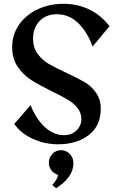

<svg xmlns="http://www.w3.org/2000/svg" viewBox="-20 -748 604 1010"><path d="M556 -610 467 -503Q441 -577 393 -625Q345 -673 279 -673Q222 -673 188 -637Q154 -601 154 -546Q154 -498 177.5 -465.5Q201 -433 235.5 -412.5Q270 -392 329 -365Q389 -337 425 -316Q461 -295 485.5 -260Q510 -225 510 -175Q510 -87 447.5 -38Q385 11 285 11Q216 11 153 -17.5Q90 -46 55 -96L141 -195Q169 -123 215.5 -80Q262 -37 316 -37Q357 -37 382.5 -62Q408 -87 408 -121Q408 -154 388 -179.5Q368 -205 337 -223.5Q306 -242 254 -267Q187 -300 145 -326.5Q103 -353 73.5 -396Q44 -439 44 -500Q44 -565 79.5 -617Q115 -669 177 -698.5Q239 -728 314 -728Q389 -728 451 -697.5Q513 -667 556 -610ZM301 42Q274 42 255.5 61.5Q237 81 237 108Q237 130 250.5 148Q264 166 286 172Q283 185 274.5 199.5Q266 214 255 225L275 242Q315 218 340.5 184Q366 150 366 108Q366 81 347 61.5Q328 42 301 42Z"/></svg>

Font: Amita
Style: Bold
Weight: 700
Designer: Eduardo Rodriguez Tunni, Modular Infotech, Brian J. Bonislawsky
Foundry: Eduardo Rodriguez Tunni, Modular Infotech, Brian J. Bonislawsky
Version: Version 1.003